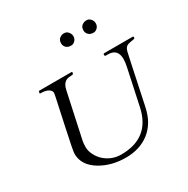

<svg xmlns="http://www.w3.org/2000/svg" viewBox="-205 -1123 1277 1304"><g transform="rotate(-30 434.0 -471.0)"><path d="M860.8 -688.5Q868.2 -688.5 868.2 -682.1V-676.8Q868.2 -670.9 854 -668.9Q839.8 -667 832.8 -665.5Q825.7 -664.1 816.7 -661.6Q807.6 -659.2 800.8 -654.3Q786.1 -643.6 779.8 -615.2L764.6 -545.4Q760.7 -528.3 753.7 -494.1Q746.6 -460 737.3 -416Q711.9 -294.9 698.5 -232.9Q685.1 -170.9 660.2 -129.2Q635.3 -87.4 598.6 -58.6Q523.9 0 413.1 0Q301.3 0 215.8 -50.8Q122.6 -106.9 122.6 -196.8Q122.6 -218.8 158 -381.8Q193.4 -544.9 198.2 -568.4L205.6 -603.5Q209 -620.1 209 -628.7Q209 -637.2 200.9 -646.2Q192.9 -655.3 180.7 -660.2Q158.7 -668.9 125.5 -668.9Q122.6 -668.9 122.6 -672.9L125 -684.6Q126 -688.5 129.9 -688.5H384.3Q387.2 -688.5 387.2 -684.6L384.8 -672.9Q383.8 -668.9 373.3 -668.9Q362.8 -668.9 348.4 -666.7Q334 -664.6 322.8 -657.2Q299.3 -642.1 290.5 -599.1L214.8 -248Q210.4 -227.5 210.4 -198Q210.4 -168.5 226.8 -136.2Q243.2 -104 269.5 -81.1Q324.2 -34.2 396 -34.2Q619.6 -34.2 665.5 -248.5L725.1 -527.8Q732.9 -562 732.9 -589.4Q732.9 -668.9 655.8 -668.9H642.1Q631.8 -668.9 631.8 -676.3V-681.2Q631.8 -688.5 641.1 -688.5ZM607.9 -858.9Q593.8 -873 593.8 -893.1Q593.8 -925.8 623.5 -938.5Q632.3 -942.4 647.9 -942.4Q663.6 -942.4 677.2 -928Q690.9 -913.6 690.9 -893.1Q690.9 -872.6 677.2 -858.9Q663.6 -845.2 647.9 -845.2Q632.3 -845.2 623.3 -848.9Q614.3 -852.5 607.9 -858.9ZM432.1 -858.9Q418.5 -873 418.5 -893.1Q418.5 -925.3 447.8 -938.5Q456.5 -942.4 466.8 -942.4Q487.3 -942.4 497.6 -932.1Q515.6 -914.1 515.6 -893.3Q515.6 -872.6 501.7 -858.9Q487.8 -845.2 472.2 -845.2Q456.5 -845.2 447.8 -848.9Q439 -852.5 432.1 -858.9Z"/></g></svg>

Font: Cardo-Italic
Style: Italic
Weight: 400
Italic angle: -12°
Designer: David J. Perry
Foundry: David J. Perry
Version: Version 0.991